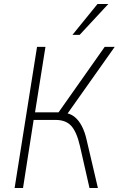

<svg xmlns="http://www.w3.org/2000/svg" viewBox="-20 -939 593 959"><path d="M53 0 165 -705H207L155 -378H287L262 -363L503 -705H553L309 -360L299 -376Q330 -373 351.5 -356Q373 -339 388.5 -309.5Q404 -280 413 -239L469 0H427L379 -211Q363 -280 336 -310Q309 -340 258 -340H148L95 0ZM342 -765 467 -919H521L378 -765Z"/></svg>

Font: Nunito Sans 10pt Condensed ExtraLight
Style: Italic
Weight: 250
Width: 3
Italic angle: -9°
Designer: Vernon Adams
Foundry: Vernon Adams
Version: Version 3.101;gftools[0.9.27]